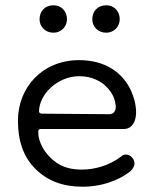

<svg xmlns="http://www.w3.org/2000/svg" viewBox="-20 -692 584 728"><path d="M183 -568C212 -568 234 -591 234 -619C234 -650 212 -672 183 -672C151 -672 130 -650 130 -619C130 -591 151 -568 183 -568ZM383 -568C412 -568 434 -591 434 -619C434 -650 412 -672 383 -672C351 -672 330 -650 330 -619C330 -591 351 -568 383 -568ZM294 16C357 16 424 -3 475 -43C485 -53 490 -63 490 -72C490 -91 473 -106 458 -106C451 -106 445 -104 440 -99C393 -63 337 -49 291 -49C283 -49 276 -49 269 -50C240 -52 215 -61 193 -76C149 -107 125 -154 125 -190C125 -203 130 -203 142 -203H450C479 -203 496 -229 496 -266C496 -295 488 -325 473 -356C442 -417 379 -464 280 -464C141 -464 48 -361 48 -234C48 -156 70 -95 115 -51C160 -6 219 16 294 16ZM142 -261C133 -261 128 -264 128 -269C128 -334 198 -403 280 -403C317 -403 349 -392 375 -371C400 -349 415 -324 418 -296C419 -293 419 -289 419 -286C419 -273 412 -259 395 -259Z"/></svg>

Font: Dongle Light
Style: Regular
Weight: 300
Designer: Yanghee Ryu
Foundry: Yanghee Ryu
Version: Version 2.000